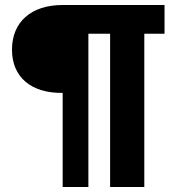

<svg xmlns="http://www.w3.org/2000/svg" viewBox="-20 -749 703 769"><path d="M231 0H334V-614H421V0H558V-614H639V-729H231C106 -729 28 -662 28 -550C28 -440 105 -375 231 -377Z"/></svg>

Font: Mona Sans SemiCondensed
Style: Bold
Weight: 700
Width: 4
Designer: Deni Anggara
Foundry: GitHub
Version: Version 2.000